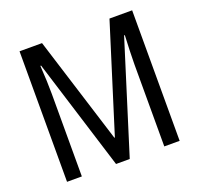

<svg xmlns="http://www.w3.org/2000/svg" viewBox="-124 -851 1024 987"><g transform="rotate(-20 387.5 -357.0)"><path d="M348 0 159 -607H155Q158 -563 159.5 -522Q161 -481 161 -451V0H80V-714H203L386 -130H389L572 -714H696V0H612V-451Q612 -482 613.5 -522Q615 -562 617 -607H613L423 0Z"/></g></svg>

Font: Noto Sans Lao Condensed
Style: Regular
Weight: 400
Width: 3
Designer: Monotype Design Team
Foundry: Monotype Imaging Inc.
Version: Version 2.003; ttfautohint (v1.8.4.7-5d5b)